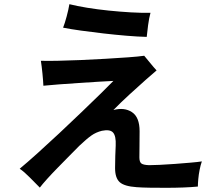

<svg xmlns="http://www.w3.org/2000/svg" viewBox="-20 -844 1040 916"><path d="M170 51Q149 30 122.5 3Q96 -24 74 -39Q109 -68 158.5 -112.5Q208 -157 262.5 -208Q317 -259 368.5 -308.5Q420 -358 460.5 -397.5Q501 -437 521 -458Q492 -457 448 -454Q404 -451 355.5 -448Q307 -445 262 -441.5Q217 -438 187 -435Q186 -458 182.5 -493.5Q179 -529 175 -554Q205 -553 255 -554Q305 -555 364.5 -557.5Q424 -560 483 -563.5Q542 -567 591 -570.5Q640 -574 668 -578Q679 -565 696.5 -543.5Q714 -522 727 -508Q710 -494 674.5 -462.5Q639 -431 597.5 -393Q556 -355 521 -319Q573 -333 609.5 -309Q646 -285 646 -218Q646 -184 645.5 -146.5Q645 -109 645 -93Q645 -72 654 -64.5Q663 -57 691 -56Q708 -56 742 -57.5Q776 -59 815 -62Q854 -65 889 -68Q924 -71 943 -74Q937 -57 932.5 -34.5Q928 -12 926 10Q924 32 924 46Q894 49 854.5 50.5Q815 52 773.5 52Q732 52 695 51.5Q658 51 632 49Q573 45 551 25Q529 5 529 -42Q529 -69 530 -100Q531 -131 532 -150Q534 -195 519.5 -211.5Q505 -228 466 -220Q438 -213 416 -197.5Q394 -182 359 -149Q338 -128 311 -100.5Q284 -73 256 -44.5Q228 -16 205 9.5Q182 35 170 51ZM680 -668Q638 -669 584 -673.5Q530 -678 473.5 -684.5Q417 -691 366.5 -698Q316 -705 281 -712Q289 -732 298 -765.5Q307 -799 311 -824Q347 -815 396 -807Q445 -799 499 -793.5Q553 -788 604.5 -785Q656 -782 698 -783Q691 -758 686.5 -723.5Q682 -689 680 -668Z"/></svg>

Font: Zen Kaku Gothic Antique
Style: Bold
Weight: 700
Designer: Yoshimichi Ohira
Foundry: Positype
Version: Version 1.001